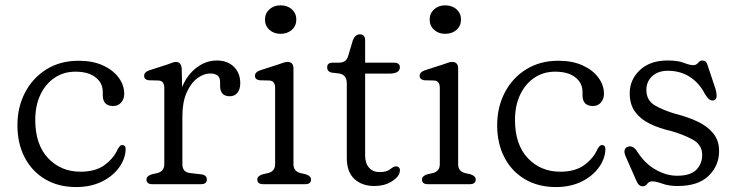

<svg xmlns="http://www.w3.org/2000/svg" viewBox="-20 -708 2828 738"><path d="M457.5 -347.5Q457.5 -327.5 445.8 -314Q434 -300.5 415.5 -300.5Q375 -300.5 375 -342V-355Q375 -389 347.2 -410.8Q319.5 -432.5 270 -432.5Q224.5 -432.5 189.8 -409Q155 -385.5 135.2 -343.8Q115.5 -302 115.5 -247Q115.5 -152.5 164.8 -100.2Q214 -48 289.5 -48Q348.5 -48 383.8 -75Q419 -102 433 -136Q437.5 -143 441 -146.8Q444.5 -150.5 450 -150.5Q464 -150 463 -132Q461 -95.5 436.5 -62.5Q412 -29.5 369.8 -9.2Q327.5 11 273 11Q204.5 11 153.5 -19.2Q102.5 -49.5 74.8 -103Q47 -156.5 47 -226.5Q47 -296.5 76.5 -352.8Q106 -409 159 -441.8Q212 -474.5 282.5 -474.5Q336.5 -474.5 375.8 -456.5Q415 -438.5 436.2 -409.5Q457.5 -380.5 457.5 -347.5Z M678.5 -443.5 680 -373.5Q700.5 -422 736.5 -448.8Q772.5 -475.5 813 -475.5Q854.5 -475.5 879 -451.2Q903.5 -427 903.5 -388.5Q903.5 -364.5 892.5 -351.2Q881.5 -338 863.5 -338Q826 -338 826 -377.5V-392Q826 -410.5 815.8 -418Q805.5 -425.5 789 -425.5Q762.5 -425.5 737.8 -406.8Q713 -388 697 -351.2Q681 -314.5 681 -260.5V-77Q681 -46.5 709.5 -43L752.5 -38Q775 -35.5 775 -18Q775 0 752 0H566Q543 0 543 -18Q543 -31.5 563.5 -38L585.5 -43Q611.5 -50 611.5 -77V-370.5Q611.5 -396.5 590.5 -398.5L551.5 -399.5Q534 -402 534 -416.5Q534 -431 554.5 -438L620 -459Q630.5 -462.5 640.2 -466.2Q650 -470 655.5 -470Q677 -470 678.5 -443.5Z M1058 -578Q1032.5 -578 1015.5 -593.5Q998.5 -609 998.5 -633Q998.5 -656.5 1015.5 -672Q1032.5 -687.5 1058 -687.5Q1085 -687.5 1102 -672Q1119 -656.5 1119 -633Q1119 -609 1102 -593.5Q1085 -578 1058 -578ZM1108 -445V-77Q1108 -50 1134 -43L1155.5 -38Q1175.5 -31.5 1175.5 -18Q1175.5 0 1152.5 0H992Q969 0 969 -18Q969 -31.5 989.5 -38L1011.5 -43Q1037.5 -50 1037.5 -77V-370.5Q1037.5 -396.5 1016.5 -398.5L977.5 -399.5Q960 -402.5 960 -416.5Q960 -431 980.5 -438L1046 -459Q1057 -462.5 1067 -466.2Q1077 -470 1084.5 -470Q1108 -470 1108 -445Z M1283.5 -425.5 1254 -429Q1237.5 -433.5 1237.5 -449Q1237.5 -467 1258 -467H1281.5Q1296 -467 1305 -472.8Q1314 -478.5 1318.5 -493.5L1336.5 -554Q1345.5 -576 1363 -576Q1383.5 -576 1383.5 -553V-467H1494.5Q1517 -467 1517 -449.5Q1517 -425 1475.5 -425H1383.5V-110.5Q1383.5 -80.5 1398.5 -63.5Q1413.5 -46.5 1439.5 -46.5Q1466.5 -46.5 1480 -57.8Q1493.5 -69 1503 -68.5Q1510 -68.5 1514.5 -62.8Q1519 -57 1516.5 -47.5Q1513.5 -27.5 1485.2 -10.2Q1457 7 1419.5 7Q1371.5 7 1342.2 -20Q1313 -47 1313 -100.5V-387Q1313 -421 1283.5 -425.5Z M1691 -578Q1665.5 -578 1648.5 -593.5Q1631.5 -609 1631.5 -633Q1631.5 -656.5 1648.5 -672Q1665.5 -687.5 1691 -687.5Q1718 -687.5 1735 -672Q1752 -656.5 1752 -633Q1752 -609 1735 -593.5Q1718 -578 1691 -578ZM1741 -445V-77Q1741 -50 1767 -43L1788.5 -38Q1808.5 -31.5 1808.5 -18Q1808.5 0 1785.5 0H1625Q1602 0 1602 -18Q1602 -31.5 1622.5 -38L1644.5 -43Q1670.5 -50 1670.5 -77V-370.5Q1670.5 -396.5 1649.5 -398.5L1610.5 -399.5Q1593 -402.5 1593 -416.5Q1593 -431 1613.5 -438L1679 -459Q1690 -462.5 1700 -466.2Q1710 -470 1717.5 -470Q1741 -470 1741 -445Z M2301.5 -347.5Q2301.5 -327.5 2289.8 -314Q2278 -300.5 2259.5 -300.5Q2219 -300.5 2219 -342V-355Q2219 -389 2191.2 -410.8Q2163.5 -432.5 2114 -432.5Q2068.5 -432.5 2033.8 -409Q1999 -385.5 1979.2 -343.8Q1959.5 -302 1959.5 -247Q1959.5 -152.5 2008.8 -100.2Q2058 -48 2133.5 -48Q2192.5 -48 2227.8 -75Q2263 -102 2277 -136Q2281.5 -143 2285 -146.8Q2288.5 -150.5 2294 -150.5Q2308 -150 2307 -132Q2305 -95.5 2280.5 -62.5Q2256 -29.5 2213.8 -9.2Q2171.5 11 2117 11Q2048.5 11 1997.5 -19.2Q1946.5 -49.5 1918.8 -103Q1891 -156.5 1891 -226.5Q1891 -296.5 1920.5 -352.8Q1950 -409 2003 -441.8Q2056 -474.5 2126.5 -474.5Q2180.5 -474.5 2219.8 -456.5Q2259 -438.5 2280.2 -409.5Q2301.5 -380.5 2301.5 -347.5Z M2547 -436Q2509.5 -436 2487 -415.2Q2464.5 -394.5 2464.5 -362.5Q2464.5 -322 2497.5 -302.8Q2530.5 -283.5 2578 -270Q2623.5 -258.5 2661.2 -240.8Q2699 -223 2721.5 -195.5Q2744 -168 2744 -127Q2744 -71.5 2703.8 -32.2Q2663.5 7 2584.5 7Q2551 7 2526 -2Q2501 -11 2487 -11Q2474.5 -11 2467.8 -1.5Q2461 8 2450 8Q2434.5 8 2426 -13.5L2385 -106.5Q2378 -122.5 2381.2 -132.2Q2384.5 -142 2395 -144.5Q2412.5 -149 2427 -129Q2456.5 -81 2498.5 -56.8Q2540.5 -32.5 2582.5 -32.5Q2633.5 -32.5 2656.2 -55.2Q2679 -78 2679 -112.5Q2679 -151.5 2642.5 -171.5Q2606 -191.5 2557.5 -205Q2513.5 -215 2478 -232.2Q2442.5 -249.5 2421.5 -277.8Q2400.5 -306 2400.5 -349.5Q2400.5 -402 2439.8 -438.8Q2479 -475.5 2546 -475.5Q2585.5 -475.5 2608.5 -466.5Q2631.5 -457.5 2644.5 -457.5Q2656 -457.5 2663.5 -466.5Q2671 -475.5 2679.5 -475.5Q2694.5 -475.5 2699 -459.5L2730 -367Q2734.5 -353 2734.5 -339Q2734.5 -325 2722.5 -322Q2706 -318 2689.5 -347Q2667.5 -389.5 2631 -412.8Q2594.5 -436 2547 -436Z"/></svg>

Font: Fraunces 9pt SuperSoft Light
Style: Regular
Weight: 300
Version: Version 1.000;[b76b70a41]